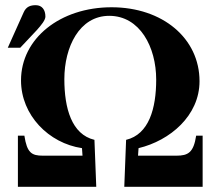

<svg xmlns="http://www.w3.org/2000/svg" viewBox="-20 -720 820 740"><path d="M10 -536H58L121 -603C140 -624 155 -643 155 -656C155 -682 142 -700 118 -700C98 -700 81 -695 71 -672ZM761 0V-197H736C726 -132 705 -120 660 -120H512L514 -149C635 -178 749 -274 749 -407C749 -572 607 -692 410 -692C212 -692 61 -572 61 -410C61 -276 168 -168 296 -149L298 -120H145C102 -120 84 -131 74 -197H49V0H351L344 -181C256 -202 228 -303 228 -415C228 -539 286 -659 401 -659C519 -659 582 -539 582 -413C582 -302 554 -202 466 -181L459 0Z"/></svg>

Font: XITS
Style: Bold
Weight: 700
Designer: MicroPress Inc., with final additions and corrections provided by Coen Hoffman, Elsevier (retired)
Version: Version 1.302